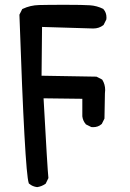

<svg xmlns="http://www.w3.org/2000/svg" viewBox="-20 -641 540 796"><path d="M74.7 -604.5Q105.5 -619.1 141.6 -620.1Q177.7 -621.1 250.7 -621.1Q323.7 -621.1 352.8 -619.1Q381.8 -617.2 408.2 -604L409.2 -602.5Q421.4 -588.9 421.4 -568.4Q421.4 -565.4 420.9 -560.5L409.7 -538.1L408.2 -536.6Q390.6 -522.9 366.7 -522.9L154.3 -529.3L152.3 -327.1L379.9 -323.2L402.8 -311.5L404.3 -310.1Q416 -291 416 -267.6Q416 -261.2 415 -254.4L413.1 -149.4L401.9 -127L400.4 -126Q386.7 -113.8 366.2 -113.8Q363.3 -113.8 358.4 -114.3L335.9 -125.5L335 -127Q323.7 -140.1 321.3 -158.7V-231.4L160.6 -233.4Q176.8 62.5 180.7 97.2L169.4 120.6L167.5 121.6Q152.3 132.3 133.8 134.8Q114.7 132.3 101.6 121.1L99.6 119.6L99.1 117.7Q83 71.8 60.5 -580.1L72.3 -603.5Z"/></svg>

Font: Bakudai
Style: Bold
Weight: 700
Version: Version 1.48